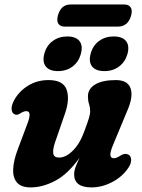

<svg xmlns="http://www.w3.org/2000/svg" viewBox="-20 -824 634 856"><path d="M549 -136Q562.5 -132 564.5 -114.8Q566.5 -97.5 553 -77Q527 -37 481.2 -12.8Q435.5 11.5 388 11.5Q310.5 11.5 310.5 -47Q310.5 -62.5 317.5 -80.8Q324.5 -99 334.5 -120.5Q282.5 -47.5 226.2 -18Q170 11.5 117 11.5Q73.5 11.5 55 -11Q36.5 -33.5 38.8 -71.8Q41 -110 59 -157.5L102.5 -273.5Q123.5 -328.5 97.5 -328.5Q86 -328.5 69.5 -318Q55.5 -308.5 45 -314.5Q34.5 -318.5 32 -334.5Q29.5 -350.5 42 -375.5Q64 -416.5 104.8 -441.8Q145.5 -467 196 -467Q262 -467 277 -424.2Q292 -381.5 269.5 -317L225.5 -189.5Q214.5 -157.5 217.5 -139.5Q220.5 -121.5 243.5 -121.5Q274 -121.5 305.2 -152.8Q336.5 -184 356.5 -240Q370.5 -278 376.2 -296.5Q382 -315 382 -329Q382 -345 377 -360Q372 -375 372 -394.5Q372 -428 404.5 -447.5Q437 -467 496.5 -467Q549.5 -467 562.2 -430Q575 -393 547.5 -330.5L486 -182.5Q470.5 -146.5 472 -132.5Q473.5 -118.5 488 -118.5Q499.5 -118.5 520 -132Q537 -141.5 549 -136ZM238.5 -507Q201 -507 184.5 -527.2Q168 -547.5 177.5 -584Q187 -620.5 214.8 -641Q242.5 -661.5 280 -661.5Q318 -661.5 334.2 -641Q350.5 -620.5 340.5 -584Q331 -548.5 304 -527.8Q277 -507 238.5 -507ZM445.5 -507Q407.5 -507 391 -527.2Q374.5 -547.5 384 -584Q393.5 -620.5 421.2 -641Q449 -661.5 486.5 -661.5Q525.5 -661.5 541.8 -641Q558 -620.5 548.5 -584Q538.5 -548.5 511.2 -527.8Q484 -507 445.5 -507ZM238 -754.5Q251.5 -804 294.5 -804H534Q554 -804 562.5 -791.2Q571 -778.5 564.5 -754.5Q558 -730.5 543 -718Q528 -705.5 508 -705.5H268.5Q248.5 -705.5 240.2 -718.2Q232 -731 238 -754.5Z"/></svg>

Font: Fraunces 72pt SuperSoft
Style: Bold Italic
Weight: 700
Italic angle: -16°
Version: Version 1.000;[0bf87f6ff]